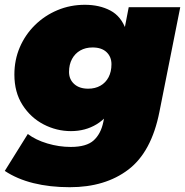

<svg xmlns="http://www.w3.org/2000/svg" viewBox="-36 -577 772 801"><path d="M255 204Q172 204 103.5 187Q35 170 -16 136L80 -18Q113 7 161.5 21.5Q210 36 259 36Q325 36 355 8.5Q385 -19 395 -68L409 -138L450 -294L485 -464L501 -547H716L629 -110Q596 57 499.5 130.5Q403 204 255 204ZM260 -30Q200 -30 146 -58Q92 -86 58 -139Q24 -192 24 -266Q24 -327 46.5 -379.5Q69 -432 109.5 -472Q150 -512 203.5 -534.5Q257 -557 318 -557Q379 -557 424.5 -533Q470 -509 490 -451.5Q510 -394 493 -294Q478 -204 446 -145.5Q414 -87 367 -58.5Q320 -30 260 -30ZM332 -207Q361 -207 383 -219.5Q405 -232 417 -255Q429 -278 429 -309Q429 -340 408.5 -359.5Q388 -379 350 -379Q321 -379 299 -366.5Q277 -354 264.5 -331Q252 -308 252 -277Q252 -246 273.5 -226.5Q295 -207 332 -207Z"/></svg>

Font: Montserrat Thin Black
Style: Italic
Weight: 900
Italic angle: -11.3°
Version: Version 9.000